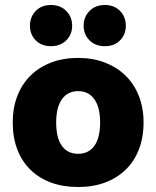

<svg xmlns="http://www.w3.org/2000/svg" viewBox="-20 -733 626 769"><path d="M555 -243Q555 -183 536.5 -135Q518 -87 483.5 -53.5Q449 -20 401 -2Q353 16 293 16Q233 16 185 -1.5Q137 -19 102.5 -52.5Q68 -86 49.5 -134Q31 -182 31 -243Q31 -302 50 -350Q69 -398 103.5 -431.5Q138 -465 186 -483Q234 -501 293 -501Q352 -501 400 -482.5Q448 -464 482.5 -430.5Q517 -397 536 -349Q555 -301 555 -243ZM293 -368Q251 -368 228 -335.5Q205 -303 205 -243Q205 -180 228 -148.5Q251 -117 293 -117Q335 -117 358 -149Q381 -181 381 -243Q381 -303 358 -335.5Q335 -368 293 -368ZM269 -630Q269 -595 245.5 -571.5Q222 -548 184 -548Q146 -548 123 -571.5Q100 -595 100 -630Q100 -665 123 -689Q146 -713 184 -713Q222 -713 245.5 -689Q269 -665 269 -630ZM484 -630Q484 -595 461 -571.5Q438 -548 400 -548Q362 -548 338.5 -571.5Q315 -595 315 -630Q315 -665 338.5 -689Q362 -713 400 -713Q438 -713 461 -689Q484 -665 484 -630Z"/></svg>

Font: Baloo Chettan 2 ExtraBold
Style: Regular
Weight: 800
Designer: Maithili Shingre, Unnati Kotecha and Ek Type
Foundry: Ek Type
Version: Version 1.640;hotconv 1.0.111;makeotfexe 2.5.65597; ttfautoh